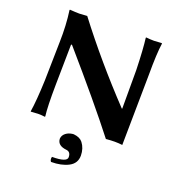

<svg xmlns="http://www.w3.org/2000/svg" viewBox="-155 -775 1059 1144"><g transform="rotate(20 374.0 -202.5)"><path d="M298.8 97.2V92.8Q300.8 72.8 318.4 58.8Q335.9 44.9 362.8 42H369.1Q408.2 45.9 425.8 68.8Q450.7 101.1 451.2 147Q451.2 196.8 406.5 220Q361.8 243.2 296.9 243.2Q292 239.3 290.5 229.7Q289.1 220.2 292 212.9Q386.2 212.9 386.2 181.2Q386.2 147 357.9 144Q301.8 138.2 298.8 97.2ZM101.1 -444.8Q104 -552.7 90.8 -645L92.8 -647.9Q129.9 -645 152.8 -645L202.1 -647.9Q375.5 -420.4 584 -200.2H586.9V-444.8Q583 -578.6 574.2 -645L576.2 -647.9Q602.1 -645 626 -645L674.8 -647.9L676.8 -645Q667 -579.1 667 -444.8L661.1 2.9Q637.2 0 612.8 0Q589.8 0 557.1 2.9Q417 -177.2 175.8 -455.1H169.9L166 -200.2Q164.1 -58.1 171.9 0L169.9 2.9Q149.9 0 126 0L81.1 2.9L80.1 0Q91.3 -70.8 96.2 -200.2Z"/></g></svg>

Font: Linux Biolinum
Style: Bold
Weight: 700
Designer: Philipp H. Poll
Foundry: Philipp H. Poll
Version: Version 1.3.2 ; ttfautohint (v0.9)